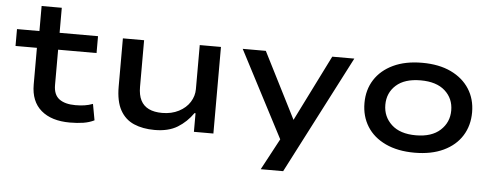

<svg xmlns="http://www.w3.org/2000/svg" viewBox="-52 -781 2832 1100"><g transform="rotate(5 1363.5 -231.0)"><path d="M365 9Q259 9 199.5 -42Q140 -93 140 -190V-401H17V-498H146V-642H262V-498H483V-401H262V-198Q262 -142 295 -117.5Q328 -93 388 -93Q416 -93 440 -96.5Q464 -100 488 -109L505 -16Q477 -2 442.5 3.5Q408 9 365 9Z M852 9Q784 9 733 -13Q682 -35 654 -85.5Q626 -136 626 -221V-498H748V-230Q748 -183 763.5 -152.5Q779 -122 810 -107Q841 -92 887 -92Q941 -92 982.5 -113.5Q1024 -135 1046 -170Q1068 -205 1068 -244V-498H1190V0H1078V-107H1072Q1036 -55 984 -23Q932 9 852 9Z M1478 180 1600 -48V49L1315 -498H1448L1641 -117H1640L1830 -498H1957L1607 180Z M2347 9Q2250 9 2180 -24Q2110 -57 2073.5 -115.5Q2037 -174 2037 -250Q2037 -326 2074 -384Q2111 -442 2180.5 -475Q2250 -508 2347 -508Q2444 -508 2513 -475Q2582 -442 2619 -384Q2656 -326 2656 -250Q2656 -174 2619.5 -115.5Q2583 -57 2513.5 -24Q2444 9 2347 9ZM2346 -91Q2437 -91 2486.5 -136.5Q2536 -182 2536 -250Q2536 -319 2487 -363Q2438 -407 2347 -407Q2255 -407 2206 -363Q2157 -319 2157 -250Q2157 -182 2206 -136.5Q2255 -91 2346 -91Z"/></g></svg>

Font: Nunito Sans 7pt Expanded SemiBold
Style: Regular
Weight: 600
Width: 7
Designer: Vernon Adams
Foundry: Vernon Adams
Version: Version 3.101;gftools[0.9.27]